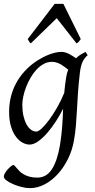

<svg xmlns="http://www.w3.org/2000/svg" viewBox="-22 -724 487 988"><path d="M165 -46.9Q175.3 -46.9 192.9 -63.2Q210.4 -79.6 230.7 -106.9Q251 -134.3 271.7 -170.4Q292.5 -206.5 308.6 -246.1Q310.5 -264.6 312.7 -284.9Q314.9 -305.2 318.8 -328.1Q320.3 -338.4 323 -347.7Q325.7 -356.9 329.1 -365.2Q321.8 -371.1 313 -377.9Q304.2 -384.8 293.7 -391.1Q283.2 -397.5 271 -401.6Q258.8 -405.8 245.1 -405.8Q222.7 -405.8 202.6 -394.8Q182.6 -383.8 165.8 -365.7Q148.9 -347.7 135.5 -324.5Q122.1 -301.3 112.5 -276.6Q103 -252 97.9 -228Q92.8 -204.1 92.8 -185.1Q92.8 -153.3 98.6 -127.9Q104.5 -102.5 114.3 -84.5Q124 -66.4 137.2 -56.6Q150.4 -46.9 165 -46.9ZM429.2 -439.9Q412.6 -426.3 403.1 -406.2Q393.6 -386.2 389.2 -351.1Q382.3 -293 379.2 -245.1Q376 -197.3 373.8 -155.5Q371.6 -113.8 368.4 -75.9Q365.2 -38.1 358.4 -0.5Q349.6 50.3 327.4 94.7Q305.2 139.2 274.7 172.4Q244.1 205.6 207.3 224.9Q170.4 244.1 132.3 244.1Q111.8 244.1 88.1 238Q64.5 231.9 44.4 223.1Q24.4 214.4 11 204.1Q-2.4 193.8 -2.4 185.1Q-2.4 176.8 3.9 166.3Q10.3 155.8 18.6 146.7Q26.9 137.7 34.9 131.3Q43 125 46.4 125Q50.3 125 54.4 129.9Q58.6 134.8 64.7 141.8Q70.8 148.9 79.3 157.5Q87.9 166 100.1 173.1Q112.3 180.2 129.4 185.1Q146.5 189.9 169.4 189.9Q216.8 189.9 244.6 147.5Q272.5 105 286.6 23.4Q291 -3.9 293.7 -28.1Q296.4 -52.2 298.1 -75Q299.8 -97.7 300.8 -119.4Q301.8 -141.1 302.7 -164.1Q287.1 -133.3 266.4 -100.8Q245.6 -68.4 222.4 -41.5Q199.2 -14.6 175.3 2.7Q151.4 20 129.9 20Q113.8 20 95.5 10.7Q77.1 1.5 61.3 -18.8Q45.4 -39.1 35.2 -71Q24.9 -103 24.9 -148.9Q24.9 -187.5 33.7 -224.4Q42.5 -261.2 60.3 -294.7Q78.1 -328.1 105 -357.7Q131.8 -387.2 168 -411.1Q181.6 -419.9 197.3 -428.2Q212.9 -436.5 229.5 -442.9Q246.1 -449.2 262.5 -453.1Q278.8 -457 293.9 -457Q304.7 -457 314.9 -453.9Q325.2 -450.7 334.7 -445.8Q344.2 -440.9 352.8 -435.1Q361.3 -429.2 369.1 -424.3Q380.4 -435.1 392.8 -442.9Q405.3 -450.7 418 -457ZM393.6 -522.9Q386.7 -513.2 383.1 -508.8Q379.4 -504.4 371.6 -501L270 -630.4L136.7 -501Q132.3 -503.9 128.9 -508.5Q125.5 -513.2 120.6 -522.9L259.3 -704.1H304.2Z"/></svg>

Font: Gentium Basic
Style: Italic
Weight: 400
Italic angle: -8°
Designer: J. Victor Gaultney and Annie Olsen
Foundry: SIL International
Version: Version 1.102; 2013; Maintenance release